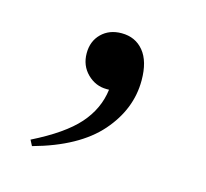

<svg xmlns="http://www.w3.org/2000/svg" viewBox="-52 -156 394 368"><g transform="rotate(15 144.5 28.5)"><path d="M38.6 155.8 32.7 144.5Q93.3 114.3 120.8 83.3Q148.4 52.2 153.3 13.2H148.4Q126.5 13.2 110.1 -2.9Q93.8 -19 93.8 -43.5Q93.8 -67.4 109.1 -82.5Q124.5 -97.7 148.9 -97.7Q176.3 -97.7 192.6 -77.9Q209 -58.1 209 -20Q209 37.1 167.5 84.5Q126 131.8 38.6 155.8Z"/></g></svg>

Font: Elstob Light
Style: Regular
Weight: 300
Designer: Peter S. Baker
Version: Version 1.015